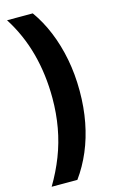

<svg xmlns="http://www.w3.org/2000/svg" viewBox="-134 -780 587 988"><g transform="rotate(-15 159.5 -285.5)"><path d="M279 -281Q279 -194 264 -115.5Q249 -37 220 31.5Q191 100 149 158H12Q52 91 79.5 20.5Q107 -50 120.5 -125.5Q134 -201 134 -282Q134 -408 104 -520Q74 -632 12 -729H149Q190 -672 219 -601.5Q248 -531 263.5 -450.5Q279 -370 279 -281Z"/></g></svg>

Font: Noto Sans Display Condensed ExtraBold
Style: Regular
Weight: 800
Width: 3
Designer: Monotype Design Team
Foundry: Monotype Imaging Inc.
Version: Version 2.003